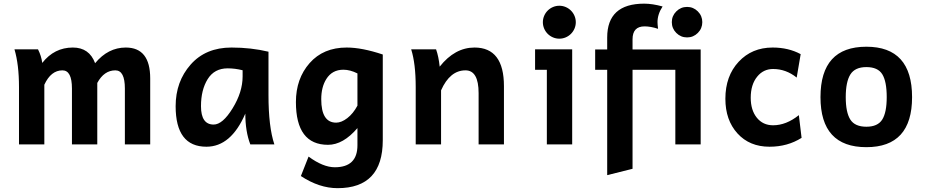

<svg xmlns="http://www.w3.org/2000/svg" viewBox="-20 -779 5004 1036"><path d="M790.5 0H653.8V-301.3Q653.8 -399.4 602.5 -399.4Q541.5 -399.4 504.9 -331.5V0H368.2V-301.3Q368.2 -399.4 316.9 -399.4Q254.9 -399.4 219.2 -321.8V0H82.5V-309.1Q82.5 -430.7 58.1 -512.7H185.1Q203.1 -477.1 208 -439.5Q272.9 -522.5 373 -522.5Q461.9 -522.5 493.2 -438Q563 -522.5 658.7 -522.5Q790.5 -522.5 790.5 -356Z M1132.8 -106.9Q1181.2 -106.9 1235.1 -194.6Q1289.1 -282.2 1289.1 -366.7V-399.9Q1248 -410.2 1208.5 -410.2Q1136.7 -410.2 1100.6 -352.1Q1064.5 -293.9 1064.5 -206.1Q1064.5 -106.9 1132.8 -106.9ZM1093.8 12.7Q927.7 12.7 927.7 -206.1Q927.7 -338.9 1008.8 -430.7Q1089.8 -522.5 1229 -522.5Q1334.5 -522.5 1428.7 -500V-266.1Q1428.7 -94.7 1460.4 0H1330.6Q1303.7 -69.8 1303.7 -166Q1226.6 12.7 1093.8 12.7Z M1793.9 -117.2Q1822.3 -117.2 1854 -141.6Q1885.7 -166 1908.7 -209V-382.8Q1869.1 -402.8 1833 -402.8Q1772 -402.8 1740.7 -352.5Q1713.4 -309.1 1713.4 -243.7Q1713.4 -117.2 1793.9 -117.2ZM1801.3 236.3Q1702.6 236.3 1603.5 170.9L1645 65.9Q1723.1 123.5 1786.6 123.5Q1908.7 123.5 1908.7 4.9V-87.9Q1831.5 2.4 1750 2.4Q1576.7 2.4 1576.7 -228.5Q1576.7 -354.5 1650.6 -438.5Q1724.6 -522.5 1850.6 -522.5Q1933.1 -522.5 2045.4 -484.9V-22.5Q2045.4 236.3 1801.3 236.3Z M2699.2 0H2562.5V-276.4Q2562.5 -399.4 2491.7 -399.4Q2407.7 -399.4 2359.9 -291.5V0H2223.1V-309.1Q2223.1 -435.5 2198.7 -512.7H2333Q2346.7 -474.6 2352.5 -419.4Q2434.1 -522.5 2540.5 -522.5Q2699.2 -522.5 2699.2 -314Z M2998 -570.3Q2980.5 -570.3 2964.1 -577.1Q2947.8 -584 2935.3 -596.4Q2922.9 -608.9 2916 -625.2Q2909.2 -641.6 2909.2 -659.2Q2909.2 -676.8 2916 -693.1Q2922.9 -709.5 2935.3 -721.9Q2947.8 -734.4 2964.1 -741.2Q2980.5 -748 2998 -748Q3015.6 -748 3032 -741.2Q3048.3 -734.4 3060.8 -721.9Q3073.2 -709.5 3080.1 -693.1Q3086.9 -676.8 3086.9 -659.2Q3086.9 -641.6 3080.1 -625.2Q3073.2 -608.9 3060.8 -596.4Q3048.3 -584 3032 -577.1Q3015.6 -570.3 2998 -570.3ZM3067.4 0H2930.7V-402.3H2867.2V-512.7H3067.4Z M3256.3 166V-402.3H3191.4V-512.2H3256.3V-576.7Q3256.3 -759.3 3456.1 -759.3Q3500.5 -759.3 3555.2 -744.1Q3527.8 -702.1 3527.8 -659.7Q3527.8 -648.9 3530.8 -623.5Q3490.7 -636.7 3458 -636.7Q3393.1 -636.7 3393.1 -566.9V-512.2H3760.7V0H3624V-402.3H3393.1V131.8ZM3687.5 -577.1Q3653.3 -577.1 3629.2 -601.3Q3605 -625.5 3605 -659.7Q3605 -693.4 3629.2 -717.5Q3653.3 -741.7 3687.5 -741.7Q3721.2 -741.7 3745.4 -717.5Q3769.5 -693.4 3769.5 -659.7Q3769.5 -625.5 3745.4 -601.3Q3721.2 -577.1 3687.5 -577.1Z M4132.3 12.7Q4024.4 12.7 3959.2 -59.1Q3894 -130.9 3894 -246.1Q3894 -368.7 3965.6 -445.6Q4037.1 -522.5 4148.9 -522.5Q4234.4 -522.5 4300.3 -486.8L4278.8 -360.4Q4221.2 -406.7 4151.4 -406.7Q4099.1 -406.7 4065.9 -365.7Q4030.8 -322.8 4030.8 -251.5Q4030.8 -184.6 4063.7 -143.8Q4096.7 -103 4151.4 -103Q4222.2 -103 4290.5 -157.7L4305.2 -35.2Q4229.5 12.7 4132.3 12.7Z M4654.8 15.1Q4407.2 15.1 4407.2 -254.9Q4407.2 -526.9 4654.8 -526.9Q4901.4 -526.9 4901.4 -254.9Q4901.4 15.1 4654.8 15.1ZM4654.8 -95.2Q4715.8 -95.2 4740.2 -133.5Q4764.6 -171.9 4764.6 -254.9Q4764.6 -339.4 4740.7 -378.2Q4716.8 -417 4654.8 -417Q4593.3 -417 4568.4 -377.2Q4543.5 -337.4 4543.5 -254.9Q4543.5 -172.9 4568.1 -134Q4592.8 -95.2 4654.8 -95.2Z"/></svg>

Font: Cadman
Style: Bold
Weight: 700
Designer: Paul James MIller
Foundry: High-Logic / Made with FontCreator
Version: Version 2.114;March 28, 2021;FontCreator 13.0.0.2683 64-bit